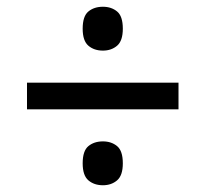

<svg xmlns="http://www.w3.org/2000/svg" viewBox="-20 -642 609 569"><path d="M60 -318V-397H509V-318ZM285 -93Q259 -93 242 -107.5Q225 -122 225 -158Q225 -195 242 -209Q259 -223 285 -223Q310 -223 327 -209Q344 -195 344 -158Q344 -122 327 -107.5Q310 -93 285 -93ZM285 -492Q259 -492 242 -506.5Q225 -521 225 -557Q225 -594 242 -608Q259 -622 285 -622Q310 -622 327 -608Q344 -594 344 -557Q344 -521 327 -506.5Q310 -492 285 -492Z"/></svg>

Font: Noto Serif Hebrew Black
Style: Regular
Weight: 900
Version: Version 2.003